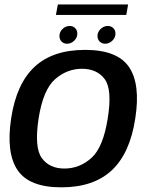

<svg xmlns="http://www.w3.org/2000/svg" viewBox="-20 -818 661 843"><path d="M249.5 4.5Q391 4.5 471 -70.5Q551 -145.5 574 -298.5Q597.5 -449 546.2 -524Q495 -599 353.5 -599Q212 -599 132 -524.8Q52 -450.5 29 -298.5Q6 -147 57 -71.2Q108 4.5 249.5 4.5ZM263 -78Q197 -78 163.5 -124Q130 -170 149.5 -298Q169.5 -424.5 221.8 -470.2Q274 -516 340 -516Q406 -516 439.8 -470.5Q473.5 -425 453 -298Q433 -170.5 381 -124.2Q329 -78 263 -78ZM274.5 -626Q292 -626 305.8 -639.2Q319.5 -652.5 319.5 -670.5Q319.5 -685 310 -694.5Q300.5 -704 286 -704Q268.5 -704 254.8 -691Q241 -678 241 -660Q241 -645.5 250.2 -635.8Q259.5 -626 274.5 -626ZM442 -626Q459 -626 473 -639.2Q487 -652.5 487 -670.5Q487 -685 477.5 -694.5Q468 -704 453.5 -704Q436 -704 422 -691Q408 -678 408 -660Q408 -645.5 417.5 -635.8Q427 -626 442 -626ZM225.5 -752.5H534.5L542.5 -798.5H234Z"/></svg>

Font: Anybody UltraCondensed Thin Medium
Style: Italic
Weight: 500
Italic angle: -10°
Version: Version 1.111